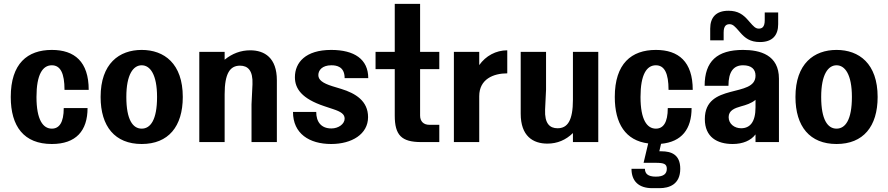

<svg xmlns="http://www.w3.org/2000/svg" viewBox="-20 -740 4627 1000"><path d="M250 10C376 10 436 -59 436 -177H312C312 -101 288 -70 250 -70C204 -70 170 -116 170 -235C170 -352 202 -400 250 -400C295 -400 316 -358 316 -272H442C442 -419 368 -480 250 -480C123 -480 36 -409 36 -235C36 -81 105 10 250 10Z M718 -400C762 -400 798 -352 798 -235C798 -116 764 -70 718 -70C672 -70 638 -116 638 -235C638 -352 674 -400 718 -400ZM718 -480C601 -480 504 -409 504 -235C504 -81 579 10 718 10C857 10 932 -81 932 -235C932 -409 835 -480 718 -480Z M1290 0H1422V-322C1422 -439 1358 -478 1283 -478C1234 -478 1189 -461 1150 -429V-470H1018V0H1150V-249C1150 -358 1178 -398 1230 -398C1271 -398 1298 -373 1295 -301L1290 -197Z M1705 10C1812 10 1897 -41 1897 -130C1897 -214 1832 -254 1757 -277L1711 -291C1660 -307 1638 -324 1638 -349C1638 -374 1658 -400 1706 -400C1732 -400 1775 -394 1775 -333H1898C1898 -432 1825 -480 1705 -480C1571 -480 1516 -414 1516 -338C1516 -278 1552 -226 1669 -187L1714 -172C1757 -158 1775 -145 1775 -122C1775 -95 1744 -71 1706 -71C1652 -71 1627 -106 1627 -157H1506C1506 -44 1591 10 1705 10Z M2036 -138C2036 -36 2071 0 2174 0H2268V-90H2216C2186 -90 2168 -108 2168 -138V-380H2268V-470H2168V-720H2036V-470H1936V-380H2036Z M2344 0H2476V-239C2476 -328 2550 -358 2622 -358V-478C2563 -478 2510 -449 2476 -401V-470H2344Z M2824 -470H2692V-148C2692 -31 2756 8 2831 8C2883 8 2927 -11 2964 -47V0H3096V-470H2964V-221C2964 -112 2936 -72 2884 -72C2843 -72 2816 -97 2819 -169L2824 -273Z M3396 -70C3350 -70 3316 -116 3316 -235C3316 -352 3348 -400 3396 -400C3441 -400 3462 -358 3462 -272H3588C3588 -419 3514 -480 3396 -480C3269 -480 3182 -409 3182 -235C3182 -96 3238 -8 3356 7L3332 108H3396C3438 108 3453 114 3453 139C3453 164 3438 180 3396 180C3354 180 3339 164 3339 139H3269C3269 204 3307 240 3377 240H3415C3465 240 3523 221 3523 139C3523 64 3475 48 3425 48H3414L3423 9C3531 -1 3582 -68 3582 -177H3458C3458 -101 3434 -70 3396 -70Z M3651 -120C3651 -26 3715 10 3796 10C3849 10 3891 -8 3915 -40V0H4037V-330C4037 -454 3939 -480 3850 -480C3715 -480 3650 -421 3650 -293H3774C3774 -367 3801 -400 3850 -400C3893 -400 3915 -380 3915 -346C3915 -228 3651 -312 3651 -120ZM3840 -72C3805 -72 3775 -95 3775 -130C3775 -165 3807 -177 3839 -186C3865 -193 3894 -202 3915 -220V-181C3915 -103 3885 -72 3840 -72ZM3679 -591V-530H3749V-571C3749 -608 3765 -614 3780 -614C3797 -614 3808 -602 3828 -579L3835 -571C3860 -542 3887 -521 3938 -521C4004 -521 4033 -557 4033 -614V-675H3963V-634C3963 -597 3947 -591 3932 -591C3915 -591 3905 -602 3884 -626L3877 -634C3851 -664 3824 -684 3774 -684C3708 -684 3679 -648 3679 -591Z M4337 -400C4381 -400 4417 -352 4417 -235C4417 -116 4383 -70 4337 -70C4291 -70 4257 -116 4257 -235C4257 -352 4293 -400 4337 -400ZM4337 -480C4220 -480 4123 -409 4123 -235C4123 -81 4198 10 4337 10C4476 10 4551 -81 4551 -235C4551 -409 4454 -480 4337 -480Z"/></svg>

Font: Tanklager Original
Style: Regular
Weight: 400
Designer: Ariel Martín Pérez
Foundry: Tunera Type Foundry
Version: Version 1.000;Glyphs 3.3 (3310)